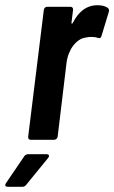

<svg xmlns="http://www.w3.org/2000/svg" viewBox="-88 -537 438 736"><path d="M286 -517C241 -517 211 -489 191 -449C188 -445 186 -445 186 -450L192 -499C193 -506 189 -511 182 -511H93C86 -511 81 -506 80 -499L20 -13C19 -6 23 -1 30 -1H119C126 -1 132 -6 133 -13L167 -296C173 -346 204 -388 240 -393C257 -397 275 -396 287 -392C294 -389 299 -391 301 -399L329 -491C331 -497 330 -503 325 -507C316 -513 304 -517 286 -517ZM-58 179H-3C3 179 7 178 12 172L96 69C103 61 100 54 90 54H21C15 54 9 56 5 62L-65 165C-71 174 -67 179 -58 179Z"/></svg>

Font: Barlow Condensed SemiBold
Style: Italic
Weight: 600
Width: 3
Italic angle: -7°
Designer: Jeremy Tribby
Foundry: Tribby Type
Version: Version 1.422;hotconv 1.0.109;makeotfexe 2.5.65596